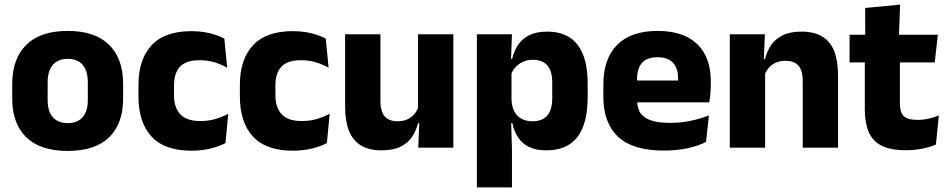

<svg xmlns="http://www.w3.org/2000/svg" viewBox="-20 -640 4102 832"><path d="M273.5 14Q154.5 14 93.8 -45.2Q33 -104.5 33 -212V-276.5Q33 -385.5 94 -445.8Q155 -506 273.5 -506Q392 -506 452.8 -445.8Q513.5 -385.5 513.5 -276.5V-212Q513.5 -104.5 453 -45.2Q392.5 14 273.5 14ZM273.5 -106.5Q316 -106.5 338.2 -132.2Q360.5 -158 360.5 -205.5V-283Q360.5 -333 338.2 -359Q316 -385 273.5 -385Q231 -385 208.8 -359Q186.5 -333 186.5 -283V-205.5Q186.5 -158 208.8 -132.2Q231 -106.5 273.5 -106.5Z M810 13Q693 13 636.5 -48.5Q580 -110 580 -221.5V-272.5Q580 -382 636.5 -443.5Q693 -505 809.5 -505Q839.5 -505 865.5 -500.8Q891.5 -496.5 913.5 -489Q935.5 -481.5 952 -473L964.5 -346.5Q940 -360.5 910.5 -369.8Q881 -379 844 -379Q786 -379 760 -351Q734 -323 734 -270V-227.5Q734 -173.5 761.5 -144.5Q789 -115.5 847.5 -115.5Q884 -115.5 913.2 -124.2Q942.5 -133 969 -147L957 -20Q931 -6 893 3.5Q855 13 810 13Z M1249.5 13Q1132.5 13 1076 -48.5Q1019.5 -110 1019.5 -221.5V-272.5Q1019.5 -382 1076 -443.5Q1132.5 -505 1249 -505Q1279 -505 1305 -500.8Q1331 -496.5 1353 -489Q1375 -481.5 1391.5 -473L1404 -346.5Q1379.5 -360.5 1350 -369.8Q1320.5 -379 1283.5 -379Q1225.5 -379 1199.5 -351Q1173.5 -323 1173.5 -270V-227.5Q1173.5 -173.5 1201 -144.5Q1228.5 -115.5 1287 -115.5Q1323.5 -115.5 1352.8 -124.2Q1382 -133 1408.5 -147L1396.5 -20Q1370.5 -6 1332.5 3.5Q1294.5 13 1249.5 13Z M1628.5 -491.5V-202.5Q1628.5 -175.5 1635.5 -155.8Q1642.5 -136 1659 -125.2Q1675.5 -114.5 1704 -114.5Q1728 -114.5 1745.8 -123Q1763.5 -131.5 1775.8 -146Q1788 -160.5 1794 -178L1817.5 -106.5H1791.5Q1783.5 -73.5 1765.2 -46.5Q1747 -19.5 1715.2 -4Q1683.5 11.5 1634 11.5Q1579.5 11.5 1544.2 -9.8Q1509 -31 1492.2 -73Q1475.5 -115 1475.5 -178V-491.5ZM1944.5 -491.5V0H1792.5L1797.5 -123L1791.5 -137V-491.5Z M2347 11.5Q2303 11.5 2273 -3Q2243 -17.5 2225.2 -44.2Q2207.5 -71 2200 -106.5H2160.5L2196.5 -209.5Q2197.5 -179 2208.2 -158Q2219 -137 2239.2 -125.8Q2259.5 -114.5 2287.5 -114.5Q2329.5 -114.5 2351.2 -139.2Q2373 -164 2373 -213V-283Q2373 -332 2351.8 -356.5Q2330.5 -381 2288.5 -381Q2265 -381 2245.8 -372Q2226.5 -363 2213.2 -348.2Q2200 -333.5 2194 -314.5L2159 -385H2199.5Q2207 -418 2224.5 -444.8Q2242 -471.5 2273 -487.2Q2304 -503 2352 -503Q2438 -503 2482.2 -446.8Q2526.5 -390.5 2526.5 -278V-218Q2526.5 -104.5 2482.2 -46.5Q2438 11.5 2347 11.5ZM2046.5 172V-491.5H2198.5L2193.5 -359L2196.5 -341.5V-152.5L2194.5 -126.5L2198.5 5V172Z M2856.5 12.5Q2722.5 12.5 2658.5 -47.2Q2594.5 -107 2594.5 -221.5V-272.5Q2594.5 -385.5 2654.5 -445.8Q2714.5 -506 2829 -506Q2906 -506 2957.2 -479.8Q3008.5 -453.5 3034.2 -405Q3060 -356.5 3060 -288.5V-272Q3060 -253 3058.2 -233.2Q3056.5 -213.5 3053.5 -196.5H2915.5Q2917.5 -225.5 2918 -251.2Q2918.5 -277 2918.5 -298Q2918.5 -328.5 2909 -349.2Q2899.5 -370 2879.8 -381Q2860 -392 2829 -392Q2783 -392 2761.8 -367.2Q2740.5 -342.5 2740.5 -297V-252L2741.5 -235.5V-200.5Q2741.5 -181.5 2747.8 -164.5Q2754 -147.5 2769.8 -134.8Q2785.5 -122 2813.2 -114.8Q2841 -107.5 2884 -107.5Q2929.5 -107.5 2971.5 -116.2Q3013.5 -125 3052 -140L3039.5 -25Q3005.5 -7.5 2959 2.5Q2912.5 12.5 2856.5 12.5ZM2675.5 -196.5V-291H3022.5V-196.5Z M3458.5 0V-289Q3458.5 -316 3451.5 -335.8Q3444.5 -355.5 3428 -366Q3411.5 -376.5 3383 -376.5Q3359.5 -376.5 3341.5 -368.2Q3323.5 -360 3311.2 -345.8Q3299 -331.5 3293 -313.5L3269.5 -385H3295.5Q3303.5 -418.5 3321.8 -445Q3340 -471.5 3372 -487.2Q3404 -503 3453 -503Q3508 -503 3543 -481.8Q3578 -460.5 3594.8 -418.5Q3611.5 -376.5 3611.5 -313.5V0ZM3142.5 0V-491.5H3294.5L3289.5 -368.5L3295.5 -354V0Z M3904.5 11Q3839 11 3800.2 -8.8Q3761.5 -28.5 3744.5 -68Q3727.5 -107.5 3727.5 -165.5V-440H3879.5V-190Q3879.5 -154 3895.8 -137.2Q3912 -120.5 3956.5 -120.5Q3981 -120.5 4005 -126Q4029 -131.5 4048.5 -140L4035.5 -13.5Q4010 -2.5 3976.8 4.2Q3943.5 11 3904.5 11ZM3661.5 -369.5V-489.5H4044L4030.5 -369.5ZM3729.5 -478.5 3729 -605.5 3880.5 -620 3875 -478.5Z"/></svg>

Font: Anek Odia
Style: Bold
Weight: 700
Designer: Yesha Goshar & Mahesh Sahu (Odia), Yesha Goshar (Latin)
Foundry: Ek Type
Version: Version 1.003